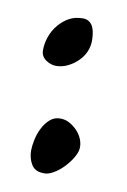

<svg xmlns="http://www.w3.org/2000/svg" viewBox="-53 -488 281 426"><g transform="rotate(10 88.0 -275.0)"><path d="M38.1 -143.6Q38.1 -153.3 41 -167.5Q43.9 -181.6 50.3 -194.3Q56.6 -207 66.4 -215.8Q76.2 -224.6 89.8 -224.6Q100.6 -224.6 109.9 -219.7Q119.1 -214.8 127 -207Q134.8 -199.2 139.2 -189.5Q143.6 -179.7 143.6 -170.9Q144.5 -161.1 137.2 -147.9Q129.9 -134.8 118.7 -123Q107.4 -111.3 95.2 -104.5Q83 -97.7 74.2 -98.6Q54.7 -98.6 46.4 -112.3Q38.1 -126 38.1 -143.6ZM25.4 -367.2Q25.4 -382.8 30.8 -397.9Q36.1 -413.1 46.4 -425.3Q56.6 -437.5 69.8 -444.8Q83 -452.1 100.6 -452.1Q109.4 -452.1 115.2 -447.8Q121.1 -443.4 124 -436.5Q127 -429.7 127.9 -421.4Q128.9 -413.1 128.9 -407.2Q128.9 -393.6 123.5 -381.3Q118.2 -369.1 107.9 -359.4Q97.7 -349.6 85.4 -343.8Q73.2 -337.9 59.6 -337.9Q47.9 -337.9 36.6 -345.7Q25.4 -353.5 25.4 -367.2Z"/></g></svg>

Font: Waiting for the Sunrise
Style: Regular
Weight: 300
Version: Version 1.001 2001